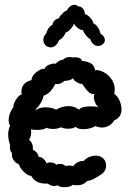

<svg xmlns="http://www.w3.org/2000/svg" viewBox="-20 -782 573 798"><path d="M485 -328Q485 -294 455 -282Q447 -268 433.5 -260Q420 -252 404 -252Q391 -252 377 -258Q369 -253 355 -249Q341 -245 327 -245Q303 -245 294 -255Q284 -247 262 -247Q246 -247 233 -253Q219 -246 201 -246Q184 -246 173 -251Q163 -242 132 -242Q115 -242 109 -245Q112 -216 101 -202Q120 -183 116 -161Q117 -160 127 -153Q137 -146 141 -130Q152 -130 161.5 -121Q171 -112 173 -103Q177 -107 189 -107Q198 -107 205 -104Q212 -101 213 -97Q220 -101 229 -101Q242 -101 253 -92Q263 -94 268 -94Q278 -94 285 -91Q288 -99 301 -106.5Q314 -114 328 -113Q336 -123 350 -129Q364 -135 378 -135Q405 -135 417 -113Q421 -105 421 -94Q421 -70 399 -56Q394 -53 382 -45.5Q370 -38 360 -34Q350 -30 342 -30Q327 -12 301 -12Q289 -12 283 -14Q271 -4 248 -4Q227 -4 219 -12Q212 -9 205 -9Q191 -9 179 -19Q128 -16 110 -51Q96 -51 78.5 -68.5Q61 -86 59 -99Q36 -108 30 -132Q29 -140 30 -147Q26 -148 23.5 -155.5Q21 -163 21 -171Q21 -177 22 -179Q14 -203 14 -223Q14 -243 22 -259Q16 -270 16 -283Q16 -299 23 -315Q30 -331 36 -336Q34 -341 39 -353.5Q44 -366 52.5 -376.5Q61 -387 70 -389L69 -400Q69 -439 111 -449Q111 -466 131 -482Q151 -498 166 -496Q168 -507 185.5 -513.5Q203 -520 212 -517Q220 -530 244 -535Q253 -545 270 -545Q275 -545 283 -543L292 -544Q304 -544 312.5 -539.5Q321 -535 320 -529Q342 -527 357 -519Q372 -511 375 -490Q388 -493 408 -483.5Q428 -474 442.5 -454.5Q457 -435 457 -409Q457 -403 455 -391Q466 -386 475.5 -367Q485 -348 485 -328ZM357 -340Q379 -340 391 -336Q383 -340 376.5 -353.5Q370 -367 370 -379Q370 -387 373 -391Q359 -390 349.5 -398.5Q340 -407 332.5 -418Q325 -429 321 -434Q316 -431 300.5 -439.5Q285 -448 284 -457Q280 -452 267 -448.5Q254 -445 247 -446Q244 -441 233 -436Q222 -431 210 -433Q200 -414 189 -402Q178 -390 161 -384Q159 -370 148.5 -353Q138 -336 127 -327L131 -326Q145 -336 169 -336Q183 -336 195.5 -333Q208 -330 213 -326Q237 -341 266 -341Q290 -341 308 -326Q318 -340 357 -340ZM368 -685Q380 -680 388 -666.5Q396 -653 398 -642Q416 -631 416 -615Q416 -603 401 -594Q395 -591 388 -591Q376 -591 367 -599.5Q358 -608 356 -619Q347 -623 337 -635.5Q327 -648 325 -657Q316 -656 303 -666Q290 -676 288 -685Q285 -674 273 -661Q261 -648 253 -647Q250 -638 242 -628Q234 -618 226 -616Q222 -604 212.5 -594.5Q203 -585 191 -585Q183 -585 172 -591Q167 -595 163.5 -602Q160 -609 160 -616Q160 -632 172 -642Q174 -653 181 -663.5Q188 -674 198 -679Q199 -689 206.5 -696.5Q214 -704 225 -706Q229 -719 239 -723Q240 -728 246.5 -732.5Q253 -737 259 -739Q262 -748 271 -755Q280 -762 289 -762Q299 -762 306 -755Q317 -756 325 -745.5Q333 -735 333 -723Q341 -723 354 -709.5Q367 -696 368 -685Z"/></svg>

Font: Pangolin
Style: Regular
Weight: 400
Designer: Kevin Burke
Foundry: Google, Inc.
Version: Version 1.101